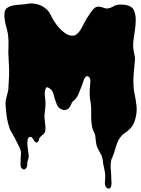

<svg xmlns="http://www.w3.org/2000/svg" viewBox="-20 -767 834 1136"><path d="M33 -378Q32 -389 32 -399Q32 -409 31 -419Q28 -454 30 -488Q32 -522 28 -557Q26 -574 21.5 -590.5Q17 -607 13 -624Q9 -641 7 -658Q5 -675 7 -693Q10 -713 25.5 -722.5Q41 -732 61.5 -735.5Q82 -739 103.5 -740Q125 -741 139 -744Q158 -748 179 -746Q200 -744 219.5 -735.5Q239 -727 254.5 -713Q270 -699 279 -680Q287 -663 300 -642Q313 -621 329 -603Q345 -585 364 -571.5Q383 -558 403 -556Q421 -554 434 -564.5Q447 -575 457 -591.5Q467 -608 476 -626.5Q485 -645 494 -659Q503 -673 517.5 -694.5Q532 -716 546 -724Q555 -728 564 -727.5Q573 -727 582 -724.5Q591 -722 599.5 -719Q608 -716 616 -717Q634 -719 651 -729.5Q668 -740 691 -740Q701 -740 713 -739Q725 -738 736.5 -734.5Q748 -731 757.5 -724.5Q767 -718 772 -707Q783 -681 783 -652Q783 -623 779 -593.5Q775 -564 770.5 -534.5Q766 -505 769 -478Q771 -459 775.5 -443Q780 -427 778 -407Q774 -371 771 -332.5Q768 -294 770 -259Q771 -238 775 -218Q779 -198 782.5 -178Q786 -158 788 -137.5Q790 -117 787 -95Q784 -69 774 -43.5Q764 -18 745 -1Q731 12 715.5 22.5Q700 33 689 49Q676 68 669.5 90Q663 112 656 133Q651 151 643.5 166.5Q636 182 635 201Q634 221 636 239.5Q638 258 638 278Q638 293 639.5 310.5Q641 328 635 341Q630 351 620 348.5Q610 346 605 336Q600 326 600.5 314Q601 302 602 291Q604 272 601 253.5Q598 235 594 218Q590 202 588.5 185Q587 168 581 154Q578 146 574 140Q570 134 566 126Q563 118 558 109.5Q553 101 551 91Q549 83 548 74.5Q547 66 546 58Q544 47 544 39Q544 31 539 22Q527 -2 523.5 -24.5Q520 -47 519.5 -70.5Q519 -94 519.5 -118Q520 -142 515 -168Q511 -189 510.5 -210Q510 -231 512 -252Q513 -264 514.5 -283.5Q516 -303 506 -312Q497 -319 490.5 -315Q484 -311 479.5 -302Q475 -293 472 -282Q469 -271 466 -265Q454 -236 445 -212Q436 -188 413 -168Q406 -163 404 -157Q402 -151 398 -143Q390 -126 375.5 -119Q361 -112 344 -120Q324 -129 315.5 -150.5Q307 -172 301 -193Q298 -203 295.5 -213.5Q293 -224 286 -233Q284 -235 279.5 -239Q275 -243 269.5 -246.5Q264 -250 258.5 -250.5Q253 -251 251 -245Q243 -226 245 -206L249 -166Q250 -148 248 -130L244 -94Q242 -77 244 -60.5Q246 -44 248 -28Q250 -12 248.5 3Q247 18 236 28L226 36Q221 40 217 45Q212 50 211.5 56Q211 62 208 67Q203 74 199.5 76Q196 78 188 73Q184 70 181 64Q178 58 174 52.5Q170 47 165.5 44Q161 41 154 44Q145 49 143 64Q141 79 142.5 96.5Q144 114 147 131Q150 148 150 155Q150 164 147.5 172Q145 180 143 188Q141 196 141.5 205Q142 214 138 222Q133 232 125.5 235Q118 238 110 230Q101 222 101.5 209Q102 196 102 185Q102 165 104 145.5Q106 126 95 105Q83 80 71.5 57.5Q60 35 46 12Q39 0 35.5 -11.5Q32 -23 28 -37Q21 -64 18 -91.5Q15 -119 13 -147Q12 -161 14.5 -174Q17 -187 20.5 -200Q24 -213 27 -225.5Q30 -238 30 -252Q32 -283 33.5 -314.5Q35 -346 33 -378Z"/></svg>

Font: Double Feature
Style: Regular
Weight: 400
Designer: David Shetterly
Foundry: David Shetterly
Version: Version 2.100 1997 initial release